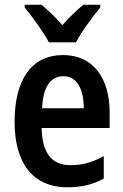

<svg xmlns="http://www.w3.org/2000/svg" viewBox="-20 -786 524 816"><path d="M188 -606H303C325 -650 374 -715 406 -754V-766H334C304 -740 277 -716 245 -679C215 -714 183 -744 156 -766H85V-754C118 -714 166 -648 188 -606ZM248 -552C117 -552 42 -452 42 -268C42 -96 117 10 267 10C328 10 375 -2 421 -27V-123C372 -95 330 -84 279 -84C199 -84 159 -137 157 -242H446V-308C446 -455 375 -552 248 -552ZM250 -462C308 -462 336 -406 336 -326H159C163 -420 196 -462 250 -462Z"/></svg>

Font: Noto Sans Arabic UI Cn SmBd
Style: Regular
Weight: 600
Width: 3
Designer: Monotype Design Team, Nadine Chahine and Nizar Qandah
Foundry: Monotype Imaging Inc.
Version: Version 2.010